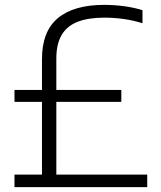

<svg xmlns="http://www.w3.org/2000/svg" viewBox="-20 -769 663 789"><path d="M152.5 -22.5V-526.5Q152.5 -640 217.8 -694.5Q283 -749 408.5 -749Q449 -749 490.2 -743.5Q531.5 -738 565.5 -727V-673.5Q527 -685.5 487.8 -691Q448.5 -696.5 409.5 -696.5Q344 -696.5 300 -679.8Q256 -663 233.8 -626Q211.5 -589 211.5 -528V-22.5ZM39.5 0V-51.5H585V0ZM39.5 -350.5V-399.5H478.5V-350.5Z"/></svg>

Font: Encode Sans Condensed Thin Light
Style: Regular
Weight: 300
Version: Version 3.002